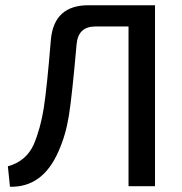

<svg xmlns="http://www.w3.org/2000/svg" viewBox="-20 -710 695 732"><path d="M571 -690V0H470V-609H343Q278 -609 272 -541Q255 -348 243 -271.5Q231 -195 203 -133Q143 5 18 2L10 -76Q80 -95 109 -160Q135 -222 147 -299Q159 -376 174 -559Q186 -690 317 -690Z"/></svg>

Font: Exo 2.0 Medium
Style: Regular
Weight: 500
Designer: Natanael Gama
Version: Version 1.001;PS 001.001;hotconv 1.0.70;makeotf.lib2.5.58329